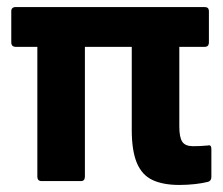

<svg xmlns="http://www.w3.org/2000/svg" viewBox="-20 -514 632 545"><path d="M489 11Q443 11 413 -3Q383 -17 368.5 -51.5Q354 -86 354 -145V-381H221V-13Q221 0 210 0H98Q86 0 86 -13V-381H25Q12 -381 12 -394V-482Q12 -494 25 -494H561Q573 -494 573 -482V-394Q573 -381 561 -381H489V-155Q489 -124 497.5 -111.5Q506 -99 528 -99Q539 -99 548.5 -99.5Q558 -100 570 -101Q580 -104 580 -91V-12Q580 -1 571 2Q556 6 534 8.5Q512 11 489 11Z"/></svg>

Font: Sofia Sans Semi Condensed ExtraBold
Style: Regular
Weight: 800
Designer: Botio Nikoltchev, Ani Petrova
Foundry: lettersoup
Version: Version 4.100